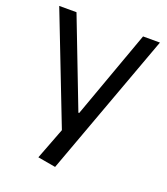

<svg xmlns="http://www.w3.org/2000/svg" viewBox="-135 -634 798 919"><g transform="rotate(20 264.5 -174.5)"><path d="M162 175 237 -21 229 29 8 -540H96L269 -91H273L435 -540H521L253 191Z"/></g></svg>

Font: Pathway Extreme
Style: Regular
Weight: 400
Designer: Eduardo Rodriguez Tunni
Foundry: Eduardo Rodriguez Tunni
Version: Version 1.001;gftools[0.9.26]